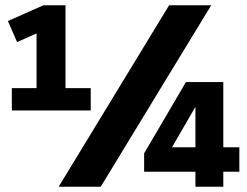

<svg xmlns="http://www.w3.org/2000/svg" viewBox="-20 -710 940 730"><path d="M528 -127 687 -398H829V-150H890V-57H829V0H723V-57H528ZM10 -630 145 -690H229V-375H325V-290H25V-375H119V-583L45 -550ZM203 0 623 -690H783L363 0ZM634 -150H723V-304Z"/></svg>

Font: Radio Canada
Style: Regular
Weight: 400
Designer: Charles Daoud, Etienne Aubert Bonn, Alexandre Saumier Demers, Jacques Le Bailly
Foundry: Radio-Canada
Version: Version 2.104;gftools[0.9.28.dev5+ged2979d]